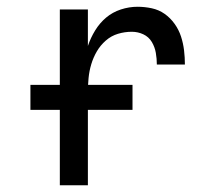

<svg xmlns="http://www.w3.org/2000/svg" viewBox="-20 -548 640 568"><path d="M157 0V-520H240V-412Q248 -436 261.5 -458Q275 -480 294 -496Q313 -512 337.5 -520Q362 -528 387 -528Q408 -528 429 -523.5Q450 -519 467 -507Q484 -495 496.5 -477.5Q509 -460 515.5 -440Q522 -420 524.5 -399Q527 -378 527 -357H444Q444 -374 441 -391.5Q438 -409 429 -424Q420 -439 404 -446.5Q388 -454 370 -454Q349 -454 329 -448Q309 -442 293 -428Q277 -414 266.5 -396Q256 -378 250 -358Q244 -338 242 -317Q240 -296 240 -276V0ZM70 -223V-297H372V-223Z"/></svg>

Font: Bmono
Style: Regular
Weight: 400
Monospace: yes
Designer: Belleve Invis
Foundry: Belleve Invis
Version: Version 11.2.2; ttfautohint (v1.8.2)